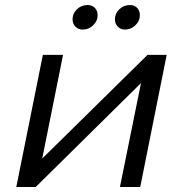

<svg xmlns="http://www.w3.org/2000/svg" viewBox="-20 -746 730 766"><path d="M122.5 0H45L151 -527H231.5L148.5 -113.5L568.5 -527H645L539.5 0H458.5L542.5 -414.5ZM329.5 -726Q347.5 -726 358.5 -714.5Q369.5 -703 369.5 -685Q369.5 -662 351.5 -645Q333.5 -628 310 -628Q292 -628 280.8 -639.8Q269.5 -651.5 269.5 -669Q269.5 -692.5 287.2 -709.2Q305 -726 329.5 -726ZM498.5 -726Q516.5 -726 527.2 -714.5Q538 -703 538 -685Q538 -662 520 -645Q502 -628 478.5 -628Q461 -628 449.8 -639.8Q438.5 -651.5 438.5 -669Q438.5 -692.5 456.2 -709.2Q474 -726 498.5 -726Z"/></svg>

Font: Argentum Sans Light
Style: Italic
Weight: 300
Italic angle: -11.3°
Designer: Julieta Ulanovsky (font), Owen Earl (portions from Jones font), Cristiano Sobral (main changes and remaster)
Foundry: Julieta Ulanovsky (font), Owen Earl (portions from Jones font), Cristiano Sobral (main changes and remaster)
Version: Version 3.127